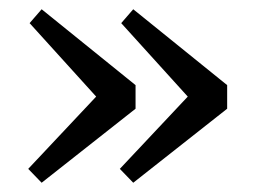

<svg xmlns="http://www.w3.org/2000/svg" viewBox="-20 -432 546 415"><path d="M273 -248V-197L70 -37L41 -67L198 -234V-212L44 -382L70 -412ZM471 -248V-197L268 -37L239 -67L396 -234V-212L242 -382L268 -412Z"/></svg>

Font: Rasa
Style: Regular
Weight: 400
Designer: Anna Giedrys (Yrsa+Rasa design), David Brezina (Yrsa art-direction, Rasa art-direction, design)
Foundry: Rosetta Type Foundry
Version: Version 2.004